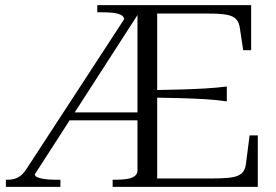

<svg xmlns="http://www.w3.org/2000/svg" viewBox="-20 -730 1077 750"><path d="M250 -291H555V-260H234ZM575 -378Q639 -379 689 -380.5Q739 -382 782 -384.5Q825 -387 866 -392V-334Q825 -340 782 -342.5Q739 -345 689 -346.5Q639 -348 575 -349ZM420 0V-28H436Q458 -28 476.5 -31Q495 -34 506 -42Q517 -50 517 -64V-682L522 -679L116 -49Q116 -43 124.5 -38.5Q133 -34 150.5 -31Q168 -28 193 -28H216V0H3V-28H9Q28 -28 41.5 -33Q55 -38 66 -48.5Q77 -59 88 -77L465 -655Q464 -666 452 -672Q440 -678 421 -680Q402 -682 378 -682H360V-710H961V-534H930L917 -620Q914 -643 902 -655.5Q890 -668 865 -672.5Q840 -677 796 -677H594V-33H814Q849 -33 873 -35.5Q897 -38 911 -44.5Q925 -51 932 -62.5Q939 -74 941 -92L955 -201H987V0Z"/></svg>

Font: Roboto Serif 120pt Expanded Light
Style: Regular
Weight: 300
Width: 7
Designer: Greg Gazdowicz
Foundry: Commercial Type
Version: Version 1.008